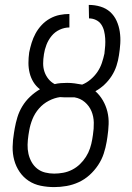

<svg xmlns="http://www.w3.org/2000/svg" viewBox="-20 -755 540 783"><path d="M201 8Q173 8 146 2.5Q119 -3 97 -17.5Q75 -32 60 -54Q45 -76 38 -102Q31 -128 31.5 -156Q32 -184 37 -213L40 -231Q44 -254 51 -277Q58 -300 71 -321.5Q84 -343 102.5 -360.5Q121 -378 143 -391Q127 -403 116.5 -420Q106 -437 101 -457Q96 -477 96 -498Q96 -519 99 -541Q103 -561 109 -580.5Q115 -600 125 -618.5Q135 -637 150 -653Q165 -669 184 -679.5Q203 -690 223 -694Q243 -698 263 -698V-643Q243 -643 223.5 -634Q204 -625 190.5 -608.5Q177 -592 169.5 -572.5Q162 -553 159 -533V-532Q156 -514 156 -496Q156 -478 161.5 -462Q167 -446 177.5 -433Q188 -420 203 -412Q215 -415 228 -416Q241 -417 254 -417Q269 -417 284 -415Q299 -413 315 -410Q333 -417 349.5 -431Q366 -445 377.5 -462Q389 -479 395.5 -498.5Q402 -518 406 -537V-538Q408 -553 409 -568.5Q410 -584 409 -599Q408 -614 404.5 -628.5Q401 -643 393 -655Q385 -667 371.5 -673.5Q358 -680 343 -680L342 -735Q367 -735 390 -728Q413 -721 429.5 -706Q446 -691 455.5 -670Q465 -649 468.5 -625.5Q472 -602 470.5 -577.5Q469 -553 465 -529Q462 -508 455 -486.5Q448 -465 435.5 -445.5Q423 -426 406 -410Q389 -394 369 -383Q387 -367 399.5 -345.5Q412 -324 418 -299.5Q424 -275 423 -248.5Q422 -222 418 -196L415 -177Q411 -153 403 -128.5Q395 -104 380 -81.5Q365 -59 345 -41Q325 -23 301 -12Q277 -1 251.5 3.5Q226 8 201 8ZM201 -47Q219 -47 238 -50.5Q257 -54 274.5 -63Q292 -72 306 -85.5Q320 -99 330.5 -115.5Q341 -132 347 -150Q353 -168 356 -186L359 -205Q363 -230 362.5 -255Q362 -280 353 -301.5Q344 -323 326 -338.5Q308 -354 284 -358H260Q252 -358 243 -358Q234 -358 225 -359Q202 -356 179 -344Q156 -332 139 -312.5Q122 -293 112.5 -269.5Q103 -246 99 -222L96 -204Q93 -184 92.5 -165Q92 -146 96 -128Q100 -110 109 -94Q118 -78 132 -67Q146 -56 164 -51.5Q182 -47 201 -47Z"/></svg>

Font: Iosevka Light
Style: Italic
Weight: 300
Italic angle: -9°
Monospace: yes
Designer: Belleve Invis
Foundry: Belleve Invis
Version: Version 32.5.0; ttfautohint (v1.8.4)